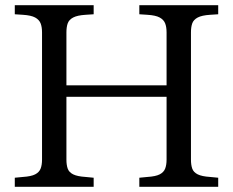

<svg xmlns="http://www.w3.org/2000/svg" viewBox="-20 -720 897 740"><path d="M517 0V-35L548 -38Q580 -40 595.5 -48Q611 -56 616.5 -70Q622 -84 622 -105V-595Q622 -616 616.5 -630Q611 -644 595.5 -652.5Q580 -661 548 -663L517 -665V-700H821V-665L790 -663Q758 -661 742 -652.5Q726 -644 721 -630Q716 -616 716 -595V-105Q716 -84 721 -70Q726 -56 742 -48Q758 -40 790 -38L821 -35V0ZM37 0V-35L68 -38Q100 -40 115.5 -48Q131 -56 136.5 -70Q142 -84 142 -105V-595Q142 -616 136.5 -630Q131 -644 115.5 -652.5Q100 -661 68 -663L37 -665V-700H341V-665L310 -663Q278 -661 262 -652.5Q246 -644 241 -630Q236 -616 236 -595V-105Q236 -84 241 -70Q246 -56 262 -48Q278 -40 310 -38L341 -35V0ZM192 -347V-391H656V-347Z"/></svg>

Font: Hedvig Letters Serif 18pt
Style: Regular
Weight: 400
Designer: Alexander Örn & Tor Weibull
Foundry: Kanon Foundry
Version: Version 1.000